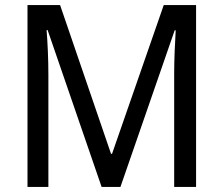

<svg xmlns="http://www.w3.org/2000/svg" viewBox="-20 -734 878 754"><path d="M379 0H453L666 -615H670C667 -564 664 -500 664 -445V0H750V-714H623L420 -130H416L216 -714H88V0H170V-442C170 -500 167 -566 163 -616H167Z"/></svg>

Font: Noto Sans Lao SemiCondensed
Style: Regular
Weight: 400
Width: 4
Designer: Monotype Design Team
Foundry: Monotype Imaging Inc.
Version: Version 2.003